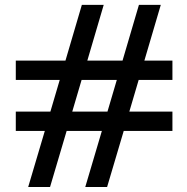

<svg xmlns="http://www.w3.org/2000/svg" viewBox="-20 -752 752 772"><path d="M537.6 -430.7 500 -303.2H673.3V-225.6H477.5L410.6 0H322.8L389.6 -225.6H248L181.2 0H93.3L160.2 -225.6H43.5V-303.2H182.6L220.2 -430.7H43.5V-508.3H243.2L309.1 -732.4H397L331.1 -508.3H472.7L538.6 -732.4H626.5L560.5 -508.3H673.3V-430.7ZM412.1 -303.2 449.7 -430.7H308.1L270.5 -303.2Z"/></svg>

Font: Munson
Style: Bold
Weight: 700
Designer: Paul James MIller
Foundry: High-Logic / Made with FontCreator
Version: Version 2.10;May 5, 2019;FontCreator 11.5.0.2430 64-bit